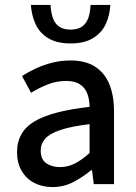

<svg xmlns="http://www.w3.org/2000/svg" viewBox="-20 -746 550 778"><path d="M193 12Q151 12 118.5 -5Q86 -22 67.5 -54Q49 -86 49 -129Q49 -212 119.5 -254Q190 -296 343 -313Q343 -340 334.5 -364.5Q326 -389 305 -403.5Q284 -418 248 -418Q209 -418 173.5 -404Q138 -390 106 -370L69 -438Q94 -454 125 -468.5Q156 -483 191.5 -492Q227 -501 266 -501Q326 -501 365 -476Q404 -451 423 -405Q442 -359 442 -294V0H360L353 -56H349Q315 -28 276.5 -8Q238 12 193 12ZM223 -69Q255 -69 283.5 -83.5Q312 -98 343 -126V-243Q269 -234 225.5 -219.5Q182 -205 163.5 -184.5Q145 -164 145 -136Q145 -100 167.5 -84.5Q190 -69 223 -69ZM266 -570Q210 -570 175 -591.5Q140 -613 124 -648.5Q108 -684 105 -726H185Q186 -698 193.5 -675Q201 -652 218.5 -639Q236 -626 266 -626Q296 -626 313.5 -639Q331 -652 338.5 -675Q346 -698 347 -726H427Q425 -684 408.5 -648.5Q392 -613 357 -591.5Q322 -570 266 -570Z"/></svg>

Font: Source Sans 3 Medium
Style: Regular
Weight: 500
Designer: Paul D. Hunt
Foundry: Adobe
Version: Version 3.052;hotconv 1.1.0;makeotfexe 2.6.0